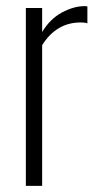

<svg xmlns="http://www.w3.org/2000/svg" viewBox="-20 -604 324 624"><path d="M64 0V-578H117V-500Q143 -543 181.5 -563.5Q220 -584 254 -584Q256 -584 258.5 -584Q261 -584 264 -583V-528Q260 -530 253.5 -530.5Q247 -531 242 -531Q202 -531 170.5 -512Q139 -493 117 -457V0Z"/></svg>

Font: Oswald ExtraLight
Style: Regular
Weight: 250
Designer: Vernon Adams
Foundry: Vernon Adams
Version: Version 4.103;gftools[0.9.33.dev8+g029e19f]